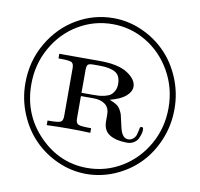

<svg xmlns="http://www.w3.org/2000/svg" viewBox="-105 -884 1322 1267"><g transform="rotate(10 555.5 -250.0)"><path d="M55 -250Q55 -397 125.5 -518Q196 -639 310 -705.5Q424 -772 555 -772Q654 -772 745.5 -731.5Q837 -691 905 -622Q973 -553 1013.5 -455.5Q1054 -358 1054 -250Q1054 -141 1013.5 -43.5Q973 54 905 123Q837 192 745 232Q653 272 554 272Q455 272 363.5 231.5Q272 191 204 122Q136 53 95.5 -44.5Q55 -142 55 -250ZM95 -249Q95 -47 231 92.5Q367 232 553 232Q677 232 782.5 168.5Q888 105 951 -6Q1014 -117 1014 -250Q1014 -384 950.5 -495.5Q887 -607 782 -669.5Q677 -732 556 -732Q433 -732 327.5 -669.5Q222 -607 158.5 -495Q95 -383 95 -249ZM242 0V-31H255Q314 -31 329.5 -39.5Q345 -48 345 -78V-400Q345 -431 329.5 -439Q314 -447 254 -447H242V-478H510Q638 -478 700 -437.5Q762 -397 762 -349Q762 -315 727.5 -285Q693 -255 622 -237Q650 -227 668 -215.5Q686 -204 696.5 -185.5Q707 -167 711 -153.5Q715 -140 721 -110.5Q727 -81 732 -63Q748 -1 787 -1Q807 -1 821 -14Q835 -27 839.5 -42.5Q844 -58 847 -73.5Q850 -89 850 -90Q854 -97 861 -97Q873 -97 873 -80Q873 -69 869.5 -54.5Q866 -40 857.5 -21.5Q849 -3 829.5 9.5Q810 22 783 22Q710 22 666 -5Q622 -32 623 -97V-138Q623 -183 594 -205.5Q565 -228 516 -228H431V-78Q431 -47 447.5 -39Q464 -31 525 -31H534V0Q460 -3 388 -3Q316 -3 242 0ZM431 -250H506Q530 -250 546.5 -251Q563 -252 586.5 -257.5Q610 -263 624 -273Q638 -283 648.5 -302.5Q659 -322 659 -349Q659 -405 623.5 -426Q588 -447 516 -447H476Q446 -447 438.5 -438Q431 -429 431 -402Z"/></g></svg>

Font: CMU Serif
Style: Roman
Weight: 500
Version: Version 0.7.0